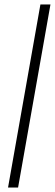

<svg xmlns="http://www.w3.org/2000/svg" viewBox="-20 -740 246 860"><path d="M16 100 161 -720H206L61 100Z"/></svg>

Font: DM Sans 17pt ExtraLight
Style: Italic
Weight: 250
Italic angle: -10°
Version: Version 4.004;gftools[0.9.30]